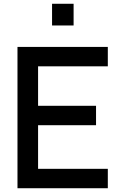

<svg xmlns="http://www.w3.org/2000/svg" viewBox="-20 -999 644 1019"><path d="M370.6 -979V-863.8H256.3V-979ZM552.2 -647H182.1V-437.5H489.7V-334.5H182.1V-103H552.2V0H72.8V-750H552.2Z"/></svg>

Font: Manrope3 Semibold
Style: Regular
Weight: 600
Width: 4
Designer: Mikhail Sharanda
Foundry: Mikhail Sharanda
Version: Version 3.000;PS 003.000;hotconv 1.0.88;makeotf.lib2.5.64775